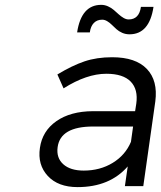

<svg xmlns="http://www.w3.org/2000/svg" viewBox="-20 -765 660 789"><path d="M144 -157.2Q153.8 -226.6 211.7 -267.1Q269.5 -307.6 361.8 -308.1H535.2L540 -338.9Q548.3 -397.5 517.1 -429.7Q485.8 -461.9 417 -461.9Q335.9 -461.9 241.2 -401.9L215.8 -459Q276.4 -495.6 326.9 -512.7Q377.4 -529.8 440.9 -529.8Q537.6 -529.8 583.5 -481.7Q629.4 -433.6 618.2 -348.1L568.8 0H493.2L504.9 -81.1Q430.7 3.9 298.8 3.9Q218.8 3.9 176.3 -42Q133.8 -87.9 144 -157.2ZM216.8 -160.2Q210.9 -116.2 240 -90.1Q269 -64 324.2 -64Q391.1 -64 443.1 -95.7Q495.1 -127.4 518.1 -182.1L526.9 -245.1H362.8Q228 -245.1 216.8 -160.2ZM296.9 -631.8Q314 -745.1 396 -745.1Q410.2 -745.1 423.8 -739Q437.5 -732.9 447.8 -723.9Q458 -714.8 467.8 -706.1Q477.5 -697.3 488 -691.2Q498.5 -685.1 508.8 -685.1Q551.8 -685.1 559.1 -736.8H610.8Q593.8 -624 512.2 -624Q496.1 -624 482.2 -630.1Q468.3 -636.2 458.3 -645.3Q448.2 -654.3 439.5 -663.1Q430.7 -671.9 420.4 -678Q410.2 -684.1 399.9 -684.1Q378.9 -684.1 365.7 -670.7Q352.5 -657.2 349.1 -631.8Z"/></svg>

Font: Trueno Light
Style: Italic
Weight: 300
Designer: Julieta Ulanovsky
Foundry: Julieta Ulanovsky
Version: Version 3.001b | FøM Fix